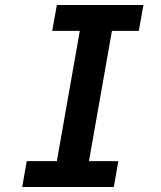

<svg xmlns="http://www.w3.org/2000/svg" viewBox="-20 -745 640 765"><path d="M86.5 -103H206.5L298 -622H188L206.5 -725H551.5L533 -622H426L334.5 -103H451.5L433.5 0H68.5Z"/></svg>

Font: JuliaMono BoldItalic
Style: Regular
Weight: 700
Italic angle: -9°
Monospace: yes
Designer: cormullion
Foundry: corm
Version: Version 0.049; ttfautohint (v1.8.4)